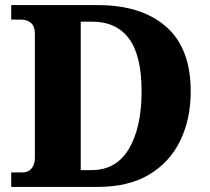

<svg xmlns="http://www.w3.org/2000/svg" viewBox="-20 -734 823 754"><path d="M24 0V-57H70Q91 -57 104 -72.5Q117 -88 117 -115V-600Q117 -631 101.5 -644Q86 -657 63 -657H24V-714H364Q535 -714 632 -629.5Q729 -545 729 -375Q729 -266 687.5 -181Q646 -96 565 -48Q484 0 364 0ZM340 -66Q437 -66 486.5 -150Q536 -234 536 -375Q536 -516 486.5 -582.5Q437 -649 341 -649H297V-66Z"/></svg>

Font: Noto Serif Lao ExtraBold
Style: Regular
Weight: 800
Designer: Monotype Design Team
Foundry: Monotype Imaging Inc.
Version: Version 2.003; ttfautohint (v1.8.4.7-5d5b)